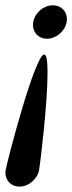

<svg xmlns="http://www.w3.org/2000/svg" viewBox="-32 -578 271 720"><path d="M218 -495.5C218.6 -499.2 219 -502.8 219 -506.3C219 -535.7 197.1 -558.2 166.3 -558.2C131.8 -558.2 98.6 -530 92.5 -495.5C91.9 -491.7 91.6 -488.1 91.6 -484.6C91.6 -455.2 113.4 -432.7 144.2 -432.7C178.7 -432.7 211.9 -460.9 218 -495.5ZM114.7 59.1C119.2 33.6 146.3 -189.7 146.3 -305.2C146.3 -346.2 142.8 -373.6 133.8 -373.6C99.2 -373.6 -4.6 24.5 -10.7 59.1C-11.4 62.8 -11.7 66.4 -11.7 70C-11.7 99.4 10.1 121.8 41 121.8C75.5 121.8 108.7 93.6 114.7 59.1Z"/></svg>

Font: TudorRose
Style: BoldOblique
Weight: 500
Version: Version 001.000